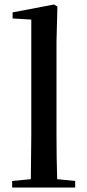

<svg xmlns="http://www.w3.org/2000/svg" viewBox="-20 -833 386 853"><path d="M116 0H314V-29L234 -37C232 -98 231 -172 231 -232V-647L235 -804L220 -813L36 -778V-751L119 -746V-232L117 -37L34 -29V0Z"/></svg>

Font: Noto Serif JP SemiBold
Style: Regular
Weight: 600
Designer: Ryoko NISHIZUKA 西塚涼子 (kana & ideographs); Frank Grießhammer (Latin, Greek & Cyrillic); Wenlong ZHANG 张文龙 (bopomofo); San
Foundry: Adobe
Version: Version 2.001;hotconv 1.1.0;makeotfexe 2.6.0